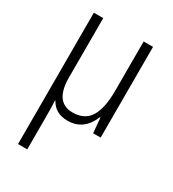

<svg xmlns="http://www.w3.org/2000/svg" viewBox="-186 -635 880 975"><g transform="rotate(30 254.0 -147.0)"><path d="M421 0H377L369 -88H366Q326 10 232 10Q159 10 128 -48H126Q128 -16 128 54V238H74V-532H129V-184Q129 -39 233 -39Q303 -39 334.5 -89.5Q366 -140 366 -242V-532H421Z"/></g></svg>

Font: Noto Sans Display Light Narrow
Style: Regular
Weight: 300
Width: 4
Designer: Monotype Design team
Foundry: Monotype Imaging Inc.
Version: Version 1.000